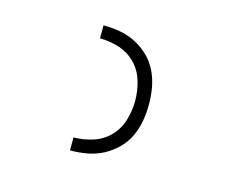

<svg xmlns="http://www.w3.org/2000/svg" viewBox="-61 -863 622 513"><g transform="rotate(15 250.0 -607.0)"><path d="M168 -434V-470Q195 -470 221.5 -478.5Q248 -487 267 -506.5Q286 -526 294 -553Q302 -580 302 -607Q302 -634 294 -661Q286 -688 267 -707.5Q248 -727 221.5 -735.5Q195 -744 168 -744V-780Q191 -780 214 -776Q237 -772 257.5 -761.5Q278 -751 295 -734.5Q312 -718 322 -697Q332 -676 336 -653Q340 -630 340 -607Q340 -584 336 -561Q332 -538 322 -517Q312 -496 295 -479.5Q278 -463 257.5 -452.5Q237 -442 214 -438Q191 -434 168 -434Z"/></g></svg>

Font: Iosevka Term Curly Extralight
Style: Regular
Weight: 200
Designer: Belleve Invis
Foundry: Belleve Invis
Version: Version 32.3.0